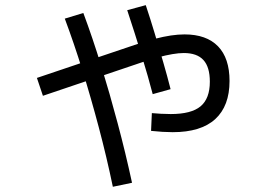

<svg xmlns="http://www.w3.org/2000/svg" viewBox="-20 -655 1040 735"><path d="M641 -149Q623.7 -149 601.8 -150.3Q580 -151.6 558.3 -154L561.3 -222Q576.3 -220.7 595.7 -219.5Q615 -218.4 633.7 -218.4Q712.3 -218.4 747.8 -248Q783.3 -277.7 783.3 -342.3Q783.3 -398.3 758.8 -425.1Q734.3 -452 683.7 -452Q664.7 -452 640 -447.8Q615.3 -443.6 584.8 -435.5Q554.3 -427.3 517 -414.3L144.3 -288.3L121.3 -356.7L494.7 -482.7Q537.7 -497.3 572 -506.2Q606.3 -515 634.3 -519.2Q662.3 -523.3 686.3 -523.3Q770.3 -523.3 814.5 -477.8Q858.7 -432.3 858.7 -345Q858.7 -249.3 804 -199.1Q749.3 -149 641 -149ZM412 60Q388 -55.3 358.1 -167.8Q328.3 -280.3 295.5 -385.8Q262.6 -491.3 228 -583.7L299 -605.3Q334.4 -510.3 367.4 -403.2Q400.4 -296 430.5 -182.8Q460.7 -69.7 485.4 44.7ZM564.6 -294.6Q547.6 -360 522.3 -442.6Q497 -525.3 467 -616L538 -635.3Q555.4 -583.3 572.2 -527.3Q589 -471.3 604.9 -416.8Q620.7 -362.3 633 -313.7Z"/></svg>

Font: M PLUS 2 Thin
Style: Regular
Weight: 100
Designer: Coji Morishita
Foundry: UNDERFOREST DESIGN
Version: Version 1.001